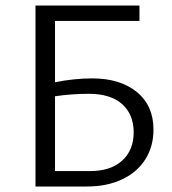

<svg xmlns="http://www.w3.org/2000/svg" viewBox="-20 -678 627 698"><path d="M538 -207Q538 -146 508.5 -99Q479 -52 424 -26Q369 0 296 0H109V-658H487V-602H180V-379Q250 -393 315 -393Q417 -393 477.5 -343.5Q538 -294 538 -207ZM466 -197Q466 -262 424 -299.5Q382 -337 303 -337Q241 -337 180 -328V-56H307Q382 -56 424 -94Q466 -132 466 -197Z"/></svg>

Font: Ysabeau
Style: Regular
Weight: 400
Designer: Christian Thalmann (Catharsis Fonts)
Version: Version 0.003